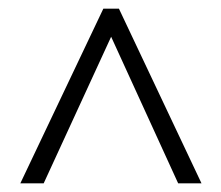

<svg xmlns="http://www.w3.org/2000/svg" viewBox="-20 -736 512 444"><path d="M219 -716H255L446 -312H392L237 -651L81 -312H27Z"/></svg>

Font: Noto Sans Display Light Narrow
Style: Regular
Weight: 300
Width: 4
Designer: Monotype Design team
Foundry: Monotype Imaging Inc.
Version: Version 1.000